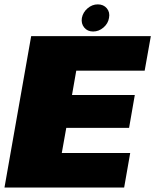

<svg xmlns="http://www.w3.org/2000/svg" viewBox="-42 -836 692 856"><path d="M-22 0H511.5L538.5 -154H233.5L253.5 -266H533.5L559 -412.5H279L298 -521H603L630.5 -675H97ZM373 -695.5Q398.5 -695.5 419.2 -713.2Q440 -731 444 -756Q449 -781.5 434.2 -799Q419.5 -816.5 394 -816.5Q369 -816.5 348.5 -799Q328 -781.5 323 -756Q319 -731 333.5 -713.2Q348 -695.5 373 -695.5Z"/></svg>

Font: Anybody UltraCondensed Thin Black
Style: Italic
Weight: 900
Italic angle: -10°
Version: Version 1.111